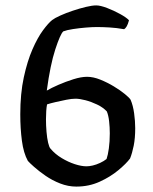

<svg xmlns="http://www.w3.org/2000/svg" viewBox="-20 -690 566 710"><path d="M262 0Q232 0 202.5 -11.5Q173 -23 148.5 -40Q124 -57 106.5 -72.5Q89 -88 83 -95Q67 -124 61 -169.5Q55 -215 55 -267Q55 -344 68 -404Q81 -464 100 -507.5Q119 -551 139 -578Q159 -605 173 -616Q182 -623 203 -632.5Q224 -642 249.5 -650.5Q275 -659 298 -664.5Q321 -670 336 -670Q351 -670 376 -660.5Q401 -651 424.5 -638Q448 -625 457 -615Q453 -600 448.5 -592.5Q444 -585 439 -582Q411 -587 385 -588.5Q359 -590 338 -590Q321 -590 297 -588Q273 -586 250 -582.5Q227 -579 214 -574Q203 -564 184.5 -507.5Q166 -451 153 -355Q170 -365 196.5 -376.5Q223 -388 251.5 -397Q280 -406 302 -406Q325 -406 351 -395.5Q377 -385 401 -370.5Q425 -356 442 -342Q459 -328 463 -321Q472 -300 476 -271Q480 -242 480 -216Q480 -179 474.5 -151.5Q469 -124 461 -104Q447 -85 417.5 -60.5Q388 -36 348.5 -18Q309 0 262 0ZM300 -75Q310 -75 323 -78Q336 -81 350 -87.5Q364 -94 374 -102Q379 -116 382.5 -141Q386 -166 386 -197Q386 -219 383.5 -241.5Q381 -264 375 -278Q361 -293 339 -303.5Q317 -314 295.5 -319.5Q274 -325 259 -325Q245 -325 225 -321Q205 -317 185.5 -312.5Q166 -308 154 -304Q152 -294 151 -279.5Q150 -265 150 -249Q150 -226 152 -202.5Q154 -179 158 -162Q162 -145 167 -140Q184 -120 208 -105.5Q232 -91 256.5 -83Q281 -75 300 -75Z"/></svg>

Font: Texturina Medium 12pt Medium
Style: Regular
Weight: 500
Version: Version 1.002